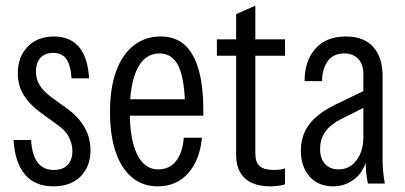

<svg xmlns="http://www.w3.org/2000/svg" viewBox="-20 -649 1433 679"><path d="M169 10Q102 10 67 -33.5Q32 -77 28 -154H90Q93 -101 113 -74.5Q133 -48 170 -48Q202 -48 219 -65.5Q236 -83 236 -116Q236 -139 224 -163.5Q212 -188 180 -210L122 -252Q85 -279 64 -312.5Q43 -346 43 -391Q43 -448 78 -484Q113 -520 171 -520Q228 -520 259.5 -482.5Q291 -445 295 -372H233Q230 -419 214.5 -440.5Q199 -462 168 -462Q139 -462 123 -444.5Q107 -427 107 -395Q107 -372 119 -350Q131 -328 162 -305L220 -263Q255 -238 277.5 -201Q300 -164 300 -117Q300 -60 265 -25Q230 10 169 10Z M537 10Q485 10 447 -21.5Q409 -53 389 -112Q369 -171 369 -253Q369 -337 390.5 -396.5Q412 -456 452.5 -488Q493 -520 549 -520Q598 -520 631 -492Q664 -464 681.5 -406Q699 -348 699 -259Q699 -255 699 -250Q699 -245 699 -240H414V-298H663L635 -258Q634 -365 612.5 -412.5Q591 -460 544 -460Q493 -460 466 -407Q439 -354 439 -253Q439 -156 465 -103Q491 -50 539 -50Q580 -50 603 -80Q626 -110 630 -162H694Q687 -84 646 -37Q605 10 537 10Z M936 10Q877 10 846 -18.5Q815 -47 815 -102V-599L883 -629V-105Q883 -75 898.5 -61.5Q914 -48 948 -48Q962 -48 972.5 -49.5Q983 -51 988 -54V3Q978 6 964 8Q950 10 936 10ZM747 -452V-510H988V-452Z M1281 0Q1277 -18 1275 -39.5Q1273 -61 1273 -85H1265V-387Q1265 -422 1246.5 -441Q1228 -460 1198 -460Q1158 -460 1138.5 -432Q1119 -404 1119 -362H1057Q1057 -433 1095 -476.5Q1133 -520 1204 -520Q1266 -520 1299.5 -483.5Q1333 -447 1333 -380V-85Q1333 -64 1335 -42.5Q1337 -21 1341 0ZM1158 10Q1106 10 1075 -24.5Q1044 -59 1044 -117Q1044 -170 1073.5 -209Q1103 -248 1164 -278L1278 -333V-274L1183 -226Q1148 -208 1130 -182.5Q1112 -157 1112 -122Q1112 -88 1129.5 -69Q1147 -50 1178 -50Q1216 -50 1240.5 -82Q1265 -114 1265 -164L1277 -85Q1264 -38 1231.5 -14Q1199 10 1158 10Z"/></svg>

Font: Instrument Sans Condensed
Style: Regular
Weight: 400
Width: 3
Designer: Rodrigo Fuenzalida
Foundry: fragTYPE
Version: Version 1.000;gftools[0.9.28]